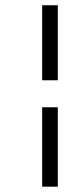

<svg xmlns="http://www.w3.org/2000/svg" viewBox="-20 -701 290 725"><path d="M139.2 -397.9V-681.2H198.2V-397.9ZM139.2 3.9V-295.9H198.2V3.9Z"/></svg>

Font: Junicode SmCond
Style: Italic
Weight: 400
Width: 4
Italic angle: -11°
Designer: Peter S. Baker
Version: Version 2.206